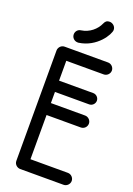

<svg xmlns="http://www.w3.org/2000/svg" viewBox="-181 -1047 777 1118"><g transform="rotate(20 207.0 -488.0)"><path d="M160 -803C161 -803 164 -803 165 -803C276 -818 333 -916 333 -943C333 -967 311 -980 296 -980C276 -980 269 -971 263 -958C245 -917 205 -883 155 -876C136 -874 123 -858 123 -840C123 -819 140 -803 160 -803ZM135 -70V-344H347C367 -344 384 -360 384 -381C384 -401 367 -418 347 -418H135V-487H347C366 -487 382 -503 382 -522C382 -541 366 -557 347 -557H135V-680H367C387 -680 404 -697 404 -717C404 -737 387 -754 367 -754H98C76 -754 61 -735 61 -717V-33C61 -11 80 4 98 4H367C387 4 404 -13 404 -33C404 -53 387 -70 367 -70Z"/></g></svg>

Font: LS
Style: RegularAlt
Weight: 500
Designer: BSozoo
Foundry: BSozoo
Version: Version 001.000